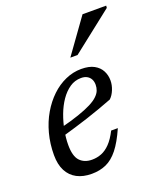

<svg xmlns="http://www.w3.org/2000/svg" viewBox="-129 -767 740 865"><g transform="rotate(-20 241.0 -335.0)"><path d="M263.5 -412.5Q233.5 -412.5 209 -395.8Q184.5 -379 165.2 -351Q146 -323 133 -288.2Q120 -253.5 113.2 -217.2Q106.5 -181 106.5 -148.5Q106.5 -94 127.8 -71.8Q149 -49.5 185.5 -49.5Q209.5 -49.5 231 -58Q252.5 -66.5 272.2 -86.8Q292 -107 310.5 -143.5H342.5Q316.5 -84.5 289.8 -51Q263 -17.5 232.2 -3.8Q201.5 10 162.5 10Q121.5 10 92 -5.5Q62.5 -21 46.5 -51.5Q30.5 -82 30.5 -127.5Q30.5 -181.5 43.5 -230.2Q56.5 -279 80 -319Q103.5 -359 134.5 -388.5Q165.5 -418 202.2 -434.2Q239 -450.5 278 -450.5Q316 -450.5 339.5 -437.5Q363 -424.5 374 -403.2Q385 -382 385 -357Q385 -335 376 -312.8Q367 -290.5 352.5 -277Q321 -265 289.2 -253.5Q257.5 -242 225.8 -231.8Q194 -221.5 162.5 -212Q131 -202.5 99.5 -193.5L101.5 -232Q155.5 -245.5 193.2 -258.5Q231 -271.5 255 -283.8Q279 -296 292.2 -308.8Q305.5 -321.5 310.5 -334.5Q315.5 -347.5 315.5 -361.5Q315.5 -377 309.5 -388.2Q303.5 -399.5 292 -406Q280.5 -412.5 263.5 -412.5ZM250 -515 368.5 -680H482L481 -669.5L284.5 -515Z"/></g></svg>

Font: Newsreader 16pt 16pt
Style: Italic
Weight: 400
Italic angle: -17°
Version: Version 1.003